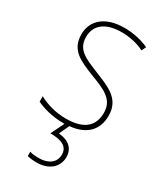

<svg xmlns="http://www.w3.org/2000/svg" viewBox="-195 -614 794 930"><g transform="rotate(30 202.0 -149.0)"><path d="M285 145C285 98 253 68 196 64L222 8C316 -1 362 -53 362 -130C362 -226 287 -251 207 -284C132 -315 76 -334 76 -407C76 -477 130 -513 215 -513C260 -513 310 -502 341 -484L353 -509C317 -526 269 -538 215 -538C110 -538 50 -485 50 -407C50 -317 116 -292 199 -259C277 -229 335 -206 335 -131C335 -59 291 -15 189 -15C134 -15 82 -29 38 -53V-23C70 -7 125 10 189 10H196L160 84C225 84 260 102 260 146C260 191 222 216 173 216C152 216 136 215 120 210V234C135 238 153 240 173 240C239 240 285 203 285 145Z"/></g></svg>

Font: Noto Sans Gurmukhi SemiCondensed Thin
Style: Regular
Weight: 100
Width: 4
Designer: Jelle Bosma - Monotype Design Team
Foundry: Monotype Imaging Inc.
Version: Version 2.004